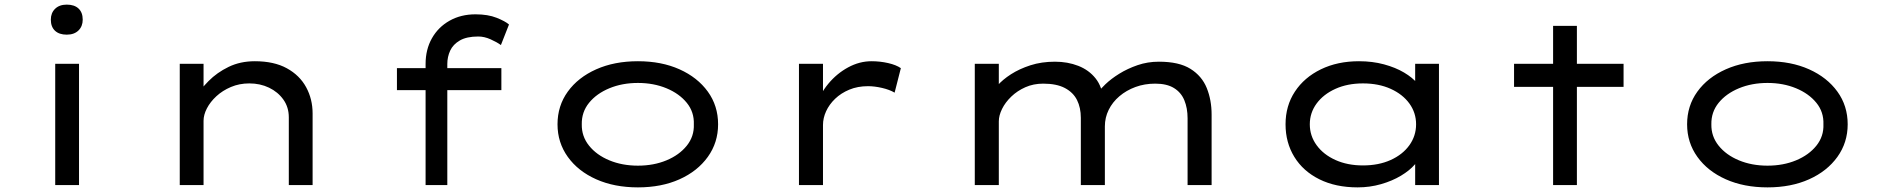

<svg xmlns="http://www.w3.org/2000/svg" viewBox="-20 -801 8147 831"><path d="M219 0V-525H322V0ZM269 -651Q236 -651 218 -668Q200 -685 200 -716Q200 -745 218.5 -763Q237 -781 269 -781Q302 -781 320 -764Q338 -747 338 -716Q338 -687 319.5 -669Q301 -651 269 -651Z M758 0V-525H861V-377L823 -375Q846 -413 882.5 -450Q919 -487 969.5 -511.5Q1020 -536 1083 -536Q1166 -536 1221.5 -505.5Q1277 -475 1305 -423.5Q1333 -372 1333 -310V0H1230V-293Q1230 -337 1206.5 -370Q1183 -403 1144.5 -421.5Q1106 -440 1059 -440Q1016 -440 979.5 -424.5Q943 -409 916.5 -384.5Q890 -360 875.5 -332Q861 -304 861 -278V0H810Q784 0 771 0Q758 0 758 0Z M1822 0V-524Q1822 -587 1849.5 -635.5Q1877 -684 1926 -711.5Q1975 -739 2038 -739Q2092 -739 2129.5 -724Q2167 -709 2183 -695L2148 -606Q2130 -619 2103 -631Q2076 -643 2050 -643Q2000 -643 1970.5 -626Q1941 -609 1928.5 -582Q1916 -555 1916 -524V0H1869Q1861 0 1849.5 0Q1838 0 1822 0ZM1698 -411V-506H2150V-411Z M2741 10Q2639 10 2560.5 -25Q2482 -60 2437.5 -122Q2393 -184 2393 -263Q2393 -343 2437.5 -404.5Q2482 -466 2560.5 -501Q2639 -536 2741 -536Q2843 -536 2921 -501Q2999 -466 3043.5 -404.5Q3088 -343 3088 -263Q3088 -184 3043.5 -122Q2999 -60 2921 -25Q2843 10 2741 10ZM2741 -84Q2809 -84 2864.5 -107Q2920 -130 2952.5 -170.5Q2985 -211 2983 -263Q2985 -316 2952.5 -356Q2920 -396 2864.5 -419Q2809 -442 2741 -442Q2673 -442 2617.5 -419Q2562 -396 2529.5 -356Q2497 -316 2498 -263Q2497 -211 2529.5 -170.5Q2562 -130 2617.5 -107Q2673 -84 2741 -84Z M3438 0V-525H3542V-334L3512 -340Q3528 -394 3565 -438.5Q3602 -483 3651 -509.5Q3700 -536 3752 -536Q3789 -536 3824 -528Q3859 -520 3879 -506L3852 -400Q3830 -413 3797.5 -420.5Q3765 -428 3737 -428Q3692 -428 3656 -413Q3620 -398 3594.5 -373.5Q3569 -349 3555.5 -319.5Q3542 -290 3542 -260V0Z M4199 0V-525H4303V-373L4264 -381Q4273 -403 4296 -429.5Q4319 -456 4355.5 -479.5Q4392 -503 4440 -518.5Q4488 -534 4546 -534Q4601 -534 4647 -516Q4693 -498 4722 -461.5Q4751 -425 4755 -369L4719 -377L4726 -394Q4739 -412 4764 -436Q4789 -460 4824.5 -482Q4860 -504 4903.5 -519Q4947 -534 4996 -534Q5083 -534 5132.5 -503Q5182 -472 5203 -420Q5224 -368 5224 -305V0H5120V-289Q5120 -333 5106 -367Q5092 -401 5061 -420Q5030 -439 4980 -439Q4934 -439 4894.5 -424.5Q4855 -410 4825 -384.5Q4795 -359 4778.5 -325.5Q4762 -292 4762 -254V0H4658V-291Q4658 -335 4641.5 -368Q4625 -401 4589 -420Q4553 -439 4495 -439Q4453 -439 4418 -423.5Q4383 -408 4357 -383Q4331 -358 4317 -329.5Q4303 -301 4303 -276V0Z M5856 10Q5761 10 5690.5 -25Q5620 -60 5582 -122Q5544 -184 5544 -263Q5544 -343 5584.5 -404.5Q5625 -466 5697 -501Q5769 -536 5862 -536Q5920 -536 5970 -522.5Q6020 -509 6057 -487Q6094 -465 6114.5 -440Q6135 -415 6135 -391L6105 -389V-525H6208V0H6105V-145L6125 -137Q6125 -114 6103 -88.5Q6081 -63 6043.5 -40.5Q6006 -18 5957.5 -4Q5909 10 5856 10ZM5879 -85Q5947 -85 5999 -108.5Q6051 -132 6080 -172.5Q6109 -213 6109 -263Q6109 -313 6080 -353Q6051 -393 5999 -416.5Q5947 -440 5879 -440Q5812 -440 5760 -416.5Q5708 -393 5678.5 -353Q5649 -313 5649 -263Q5649 -213 5678.5 -172.5Q5708 -132 5760 -108.5Q5812 -85 5879 -85Z M6702 0V-689H6805V0ZM6533 -425V-525H7007V-425Z M7630 10Q7528 10 7449.5 -25Q7371 -60 7326.5 -122Q7282 -184 7282 -263Q7282 -343 7326.5 -404.5Q7371 -466 7449.5 -501Q7528 -536 7630 -536Q7732 -536 7810 -501Q7888 -466 7932.5 -404.5Q7977 -343 7977 -263Q7977 -184 7932.5 -122Q7888 -60 7810 -25Q7732 10 7630 10ZM7630 -84Q7698 -84 7753.5 -107Q7809 -130 7841.5 -170.5Q7874 -211 7872 -263Q7874 -316 7841.5 -356Q7809 -396 7753.5 -419Q7698 -442 7630 -442Q7562 -442 7506.5 -419Q7451 -396 7418.5 -356Q7386 -316 7387 -263Q7386 -211 7418.5 -170.5Q7451 -130 7506.5 -107Q7562 -84 7630 -84Z"/></svg>

Font: Lexend Zetta
Style: Regular
Weight: 400
Designer: Bonnie Shaver-Troup, Thomas Jockin
Foundry: Lexend
Version: Version 1.007